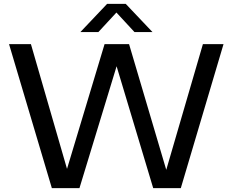

<svg xmlns="http://www.w3.org/2000/svg" viewBox="-20 -967 1196 987"><path d="M246.5 0 26.5 -740H139L337.5 -54H311L517.5 -740H643.5L846.5 -54H823L1023 -740H1129L909.5 0H767.5L564.5 -676H594.5L388.5 0ZM393 -802 530.5 -947H626.5L764 -802H671.5L567 -915H590L485.5 -802Z"/></svg>

Font: Encode Sans SemiExpanded Medium
Style: Regular
Weight: 500
Width: 6
Designer: Multiple Designers
Foundry: Impallari Type
Version: Version 3.002